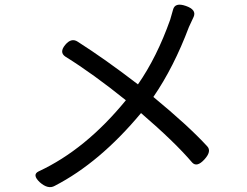

<svg xmlns="http://www.w3.org/2000/svg" viewBox="-20 -769 1040 810"><path d="M797 -698 777 -655Q713 -485 627 -360Q775 -238 854 -152Q874 -131 842.5 -96.5Q811 -62 791 -83Q718 -169 575 -292Q401 -83 211 15Q183 31 148 0Q114 -32 143 -46Q341 -138 511 -346Q372 -458 256 -530Q229 -548 255 -579.5Q281 -611 308 -593Q424 -519 562 -413Q642 -528 698 -686L710 -728Q718 -760 764 -744Q810 -728 797 -698Z"/></svg>

Font: Raw Maruko Gothic CJK TC
Style: Regular
Weight: 400
Version: Version 1.001